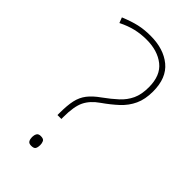

<svg xmlns="http://www.w3.org/2000/svg" viewBox="-227 -791 866 866"><g transform="rotate(45 206.5 -358.0)"><path d="M144 -186Q144 -236 151 -267.5Q158 -299 176.5 -323Q195 -347 229 -371Q265 -397 291.5 -421.5Q318 -446 332.5 -477Q347 -508 347 -554Q347 -629 302.5 -664Q258 -699 188 -699Q151 -699 117.5 -691Q84 -683 48 -665L38 -691Q82 -709 115 -716.5Q148 -724 188 -724Q272 -724 323 -682Q374 -640 374 -554Q374 -504 357.5 -468.5Q341 -433 311.5 -405.5Q282 -378 242 -350Q203 -323 186 -288.5Q169 -254 169 -186V-174H144ZM133 -23Q133 -35 138 -44.5Q143 -54 158 -54Q176 -54 180.5 -44.5Q185 -35 185 -23Q185 -10 180.5 -1Q176 8 158 8Q143 8 138 -1Q133 -10 133 -23Z"/></g></svg>

Font: Noto Sans Thai Looped UI Condensed Thin
Style: Regular
Weight: 100
Width: 3
Designer: Cadson Demak Team
Foundry: Cadson Demak Co., Ltd.
Version: Version 1.000; ttfautohint (v1.8.4.7-5d5b)